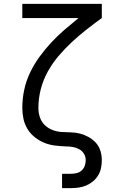

<svg xmlns="http://www.w3.org/2000/svg" viewBox="-20 -755 640 990"><path d="M300 215V141H346Q361 141 375.5 137.5Q390 134 401 124Q412 114 417 100Q422 86 422 71Q422 53 413 38Q404 23 388.5 14.5Q373 6 355.5 3Q338 0 321 0Q292 -1 263.5 -4.5Q235 -8 209 -18.5Q183 -29 160 -47Q137 -65 122 -89.5Q107 -114 101 -142Q95 -170 95 -198Q95 -246 105 -292.5Q115 -339 135.5 -381.5Q156 -424 184 -462.5Q212 -501 244 -535.5Q276 -570 312 -601Q348 -632 385 -662H95V-735H505V-662Q465 -633 426 -602.5Q387 -572 351 -538.5Q315 -505 283 -467.5Q251 -430 227 -387Q203 -344 190.5 -296Q178 -248 178 -198Q178 -174 185.5 -151Q193 -128 210 -111Q227 -94 250 -85Q273 -76 297 -74.5Q321 -73 345.5 -72.5Q370 -72 393 -66Q416 -60 437.5 -48Q459 -36 475 -18Q491 0 498 23.5Q505 47 505 71Q505 91 501 111Q497 131 486.5 148.5Q476 166 460 179.5Q444 193 425.5 201Q407 209 387 212Q367 215 346 215Z"/></svg>

Font: Iosevka HT Extended
Style: Regular
Weight: 400
Width: 7
Monospace: yes
Designer: Belleve Invis
Foundry: Belleve Invis
Version: Version 32.3.0; ttfautohint (v1.8.4)